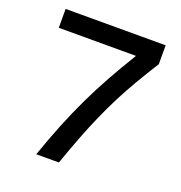

<svg xmlns="http://www.w3.org/2000/svg" viewBox="-131 -843 902 956"><g transform="rotate(20 320.0 -365.0)"><path d="M165 0Q197 -92 229.5 -172.5Q262 -253 297.5 -327.5Q333 -402 374 -476Q415 -550 463 -628V-630H55V-730H585V-630Q544 -565 510 -507Q476 -449 447 -392Q418 -335 391.5 -275Q365 -215 339 -147.5Q313 -80 285 0Z"/></g></svg>

Font: M PLUS 2 Thin Medium
Style: Regular
Weight: 500
Version: Version 1.001